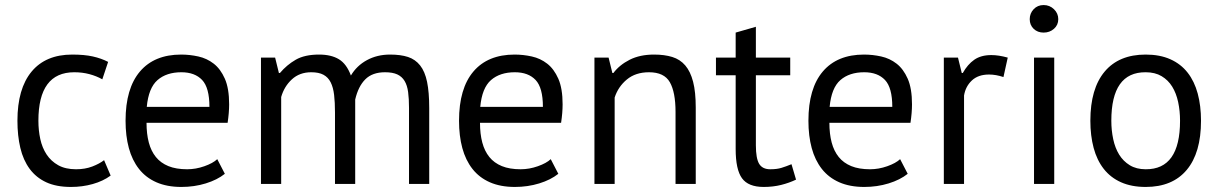

<svg xmlns="http://www.w3.org/2000/svg" viewBox="-20 -728 4823 760"><path d="M418 -33Q388 -11 347 0.5Q306 12 261 12Q203 12 163 -6.5Q123 -25 97.5 -59.5Q72 -94 60.5 -142.5Q49 -191 49 -250Q49 -377 105 -444.5Q161 -512 266 -512Q314 -512 347.5 -504.5Q381 -497 408 -483L385 -414Q362 -427 334 -434.5Q306 -442 274 -442Q132 -442 132 -250Q132 -212 139.5 -177.5Q147 -143 164.5 -116.5Q182 -90 210.5 -74Q239 -58 281 -58Q317 -58 345.5 -69Q374 -80 392 -94Z M870 -40Q840 -16 794.5 -2Q749 12 698 12Q641 12 599 -6.5Q557 -25 530 -59.5Q503 -94 490 -142Q477 -190 477 -250Q477 -378 534 -445Q591 -512 697 -512Q731 -512 765 -504.5Q799 -497 826 -476Q853 -455 870 -416.5Q887 -378 887 -315Q887 -282 881 -242H560Q560 -198 569 -164Q578 -130 597 -106.5Q616 -83 646.5 -70.5Q677 -58 721 -58Q755 -58 789 -70Q823 -82 840 -98ZM698 -442Q639 -442 603.5 -411Q568 -380 561 -305H809Q809 -381 780 -411.5Q751 -442 698 -442Z M1306 0V-283Q1306 -323 1302.5 -352.5Q1299 -382 1289 -402Q1279 -422 1260.5 -432Q1242 -442 1212 -442Q1166 -442 1135.5 -414Q1105 -386 1093 -344V0H1013V-500H1069L1084 -439H1088Q1115 -471 1150.5 -491.5Q1186 -512 1243 -512Q1291 -512 1321.5 -493.5Q1352 -475 1369 -429Q1392 -468 1432.5 -490Q1473 -512 1524 -512Q1566 -512 1595 -502.5Q1624 -493 1643 -469Q1662 -445 1670.5 -404Q1679 -363 1679 -300V0H1599V-301Q1599 -337 1595.5 -363.5Q1592 -390 1581.5 -407.5Q1571 -425 1552.5 -433.5Q1534 -442 1504 -442Q1454 -442 1426 -414Q1398 -386 1386 -334V0Z M2190 -40Q2160 -16 2114.5 -2Q2069 12 2018 12Q1961 12 1919 -6.5Q1877 -25 1850 -59.5Q1823 -94 1810 -142Q1797 -190 1797 -250Q1797 -378 1854 -445Q1911 -512 2017 -512Q2051 -512 2085 -504.5Q2119 -497 2146 -476Q2173 -455 2190 -416.5Q2207 -378 2207 -315Q2207 -282 2201 -242H1880Q1880 -198 1889 -164Q1898 -130 1917 -106.5Q1936 -83 1966.5 -70.5Q1997 -58 2041 -58Q2075 -58 2109 -70Q2143 -82 2160 -98ZM2018 -442Q1959 -442 1923.5 -411Q1888 -380 1881 -305H2129Q2129 -381 2100 -411.5Q2071 -442 2018 -442Z M2654 0V-285Q2654 -363 2631.5 -402.5Q2609 -442 2549 -442Q2496 -442 2461.5 -413.5Q2427 -385 2413 -342V0H2333V-500H2389L2404 -439H2408Q2432 -471 2472.5 -491.5Q2513 -512 2569 -512Q2610 -512 2641 -502.5Q2672 -493 2692.5 -469Q2713 -445 2723.5 -404.5Q2734 -364 2734 -302V0Z M2814 -500H2892V-599L2972 -622V-500H3108V-430H2972V-153Q2972 -101 2985 -79.5Q2998 -58 3029 -58Q3055 -58 3073 -63.5Q3091 -69 3113 -78L3131 -17Q3104 -4 3072 4Q3040 12 3003 12Q2942 12 2917 -22.5Q2892 -57 2892 -138V-430H2814Z M3573 -40Q3543 -16 3497.5 -2Q3452 12 3401 12Q3344 12 3302 -6.5Q3260 -25 3233 -59.5Q3206 -94 3193 -142Q3180 -190 3180 -250Q3180 -378 3237 -445Q3294 -512 3400 -512Q3434 -512 3468 -504.5Q3502 -497 3529 -476Q3556 -455 3573 -416.5Q3590 -378 3590 -315Q3590 -282 3584 -242H3263Q3263 -198 3272 -164Q3281 -130 3300 -106.5Q3319 -83 3349.5 -70.5Q3380 -58 3424 -58Q3458 -58 3492 -70Q3526 -82 3543 -98ZM3401 -442Q3342 -442 3306.5 -411Q3271 -380 3264 -305H3512Q3512 -381 3483 -411.5Q3454 -442 3401 -442Z M3952 -423Q3922 -433 3895 -433Q3852 -433 3827 -409.5Q3802 -386 3796 -350V0H3716V-500H3772L3787 -439H3791Q3810 -473 3836.5 -491.5Q3863 -510 3904 -510Q3933 -510 3969 -500Z M4073 -500H4153V0H4073ZM4056 -652Q4056 -675 4071.5 -691.5Q4087 -708 4111 -708Q4135 -708 4152 -691.5Q4169 -675 4169 -652Q4169 -629 4152 -614Q4135 -599 4111 -599Q4087 -599 4071.5 -614Q4056 -629 4056 -652Z M4296 -250Q4296 -377 4352.5 -444.5Q4409 -512 4515 -512Q4571 -512 4612.5 -493.5Q4654 -475 4681 -440.5Q4708 -406 4721 -357.5Q4734 -309 4734 -250Q4734 -123 4677.5 -55.5Q4621 12 4515 12Q4459 12 4417.5 -6.5Q4376 -25 4349 -59.5Q4322 -94 4309 -142.5Q4296 -191 4296 -250ZM4379 -250Q4379 -212 4386.5 -177Q4394 -142 4410 -116Q4426 -90 4452 -74Q4478 -58 4515 -58Q4651 -57 4651 -250Q4651 -289 4643.5 -324Q4636 -359 4620 -385Q4604 -411 4578 -426.5Q4552 -442 4515 -442Q4379 -443 4379 -250Z"/></svg>

Font: PTSans
Style: Regular
Weight: 400
Designer: A.Korolkova, O.Umpeleva, V.Yefimov
Foundry: ParaType Ltd
Version: Version 2.003W OFL